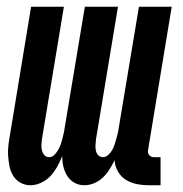

<svg xmlns="http://www.w3.org/2000/svg" viewBox="-20 -540 540 568"><path d="M70 8Q54 8 40.5 0.5Q27 -7 19 -20Q11 -33 8 -48.5Q5 -64 4 -79.5Q3 -95 5 -111.5Q7 -128 10 -144L72 -520H169L104 -128Q103 -120 102.5 -111.5Q102 -103 104 -95Q106 -87 111.5 -81Q117 -75 125 -75Q134 -75 140.5 -81.5Q147 -88 151.5 -95.5Q156 -103 159 -111Q162 -119 164 -127.5Q166 -136 168 -144Q170 -152 171 -160L231 -520H329L264 -128Q263 -120 262.5 -111.5Q262 -103 263.5 -95Q265 -87 270.5 -81Q276 -75 285 -75Q293 -75 300 -81.5Q307 -88 311.5 -95.5Q316 -103 318.5 -111Q321 -119 323.5 -127.5Q326 -136 328 -144Q330 -152 331 -160L391 -520H488L418 -96Q417 -92 418 -88Q419 -84 421.5 -81Q424 -78 427.5 -76.5Q431 -75 435 -75H455V8H421Q402 8 384.5 4.5Q367 1 352.5 -8Q338 -17 329 -32.5Q320 -48 319 -66Q312 -52 304 -39Q296 -26 284.5 -15Q273 -4 258.5 2Q244 8 230 8Q213 8 200 0.5Q187 -7 179 -19.5Q171 -32 167.5 -47Q164 -62 164 -78Q158 -63 149.5 -47.5Q141 -32 129.5 -19.5Q118 -7 102 0.5Q86 8 70 8Z"/></svg>

Font: Iosevka
Style: Bold Italic
Weight: 700
Italic angle: -9°
Monospace: yes
Designer: Belleve Invis
Foundry: Belleve Invis
Version: Version 32.5.0; ttfautohint (v1.8.4)